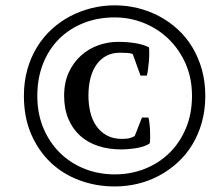

<svg xmlns="http://www.w3.org/2000/svg" viewBox="-20 -627 800 706"><path d="M67.9 -274.4Q67.9 -326.7 80.6 -371.6Q93.3 -416.5 116 -453.6Q138.7 -490.7 169.9 -519.3Q201.2 -547.9 238.3 -567.4Q275.4 -586.9 316.9 -597.2Q358.4 -607.4 401.9 -607.4Q445.3 -607.4 486.8 -597.2Q528.3 -586.9 565.2 -567.4Q602.1 -547.9 633.3 -519.3Q664.6 -490.7 687 -453.6Q709.5 -416.5 722.2 -371.6Q734.9 -326.7 734.9 -274.4Q734.9 -222.2 722.2 -177Q709.5 -131.8 687 -95Q664.6 -58.1 633.3 -29.5Q602.1 -1 565.2 18.8Q528.3 38.6 486.8 48.6Q445.3 58.6 401.9 58.6Q333.5 58.6 272.7 36.1Q211.9 13.7 166.5 -29.3Q121.1 -72.3 94.5 -134Q67.9 -195.8 67.9 -274.4ZM117.2 -274.4Q117.2 -209 139.6 -155.8Q162.1 -102.5 200.7 -64.7Q239.3 -26.9 291 -6.3Q342.8 14.2 401.9 14.2Q460.9 14.2 512.7 -6.3Q564.5 -26.9 603 -64.7Q641.6 -102.5 663.8 -155.8Q686 -209 686 -274.4Q686 -339.8 662.4 -393.1Q638.7 -446.3 599.4 -484.1Q560.1 -522 508.8 -542.5Q457.5 -563 401.9 -563Q339.4 -563 287.1 -542.2Q234.9 -521.5 197 -483.6Q159.2 -445.8 138.2 -392.6Q117.2 -339.4 117.2 -274.4ZM502 -194.8H525.9Q527.8 -187.5 529.3 -176.3Q530.8 -165 531.5 -151.9Q532.2 -138.7 532.2 -125.2Q532.2 -111.8 530.8 -100.1Q522.5 -93.8 509.8 -89.4Q497.1 -85 482.4 -82.5Q467.8 -80.1 452.9 -78.9Q438 -77.6 425.8 -77.6Q379.4 -77.6 340.8 -90.3Q302.2 -103 274.4 -128.2Q246.6 -153.3 231.2 -190.2Q215.8 -227.1 215.8 -275.4Q215.8 -324.2 233.2 -361.3Q250.5 -398.4 278.6 -423.3Q306.6 -448.2 342 -460.7Q377.4 -473.1 413.6 -473.1Q450.2 -473.1 479.2 -468Q508.3 -462.9 527.8 -453.1Q528.8 -444.8 528.8 -430.9Q528.8 -417 527.6 -402.1Q526.4 -387.2 524.4 -372.8Q522.5 -358.4 520 -349.1H496.6L468.3 -427.7Q461.4 -431.6 447.5 -432.4Q433.6 -433.1 419.9 -433.1Q393.1 -433.1 371.8 -422.1Q350.6 -411.1 335.7 -390.6Q320.8 -370.1 313 -341.1Q305.2 -312 305.2 -275.4Q305.2 -243.7 312 -214.8Q318.8 -186 334 -164.1Q349.1 -142.1 372.6 -129.2Q396 -116.2 429.7 -116.2Q448.2 -116.2 460.2 -120.1Q472.2 -124 475.6 -127.4Z"/></svg>

Font: PT Astra Serif
Style: Italic
Weight: 400
Italic angle: -16°
Designer: A.Korolkova, I. Chaeva
Foundry: ParaType Ltd
Version: Version 1.001